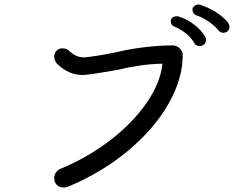

<svg xmlns="http://www.w3.org/2000/svg" viewBox="-20 -875 1040 850"><path d="M220 -85Q220 -100 227.5 -111Q235 -122 246 -127Q368 -177 468.5 -254.5Q569 -332 630 -421Q691 -510 699 -593Q647 -592 600 -585Q553 -578 496 -565Q470 -560 416 -551.5Q362 -543 349 -543Q314 -543 287 -555Q260 -567 233 -592Q227 -598 223.5 -607.5Q220 -617 220 -626Q221 -641 231 -651Q241 -661 256 -661Q275 -661 285 -651Q302 -635 317.5 -628Q333 -621 350 -621Q365 -621 411.5 -628.5Q458 -636 486 -642Q548 -657 615.5 -665.5Q683 -674 744 -674Q762 -674 775.5 -661Q789 -648 789 -632Q789 -526 726 -415.5Q663 -305 548.5 -209Q434 -113 285 -50Q275 -45 261 -45Q243 -45 231.5 -56.5Q220 -68 220 -85ZM947 -741Q930 -762 903 -780Q876 -798 853 -806Q832 -812 832 -834Q832 -841 839.5 -847.5Q847 -854 857 -855Q863 -855 865 -854Q899 -844 933 -823Q967 -802 989 -776Q994 -769 996 -758Q996 -745 988 -737.5Q980 -730 969 -730Q955 -730 947 -741ZM839 -686Q827 -708 804 -726.5Q781 -745 757 -755Q745 -760 740.5 -765.5Q736 -771 736 -782Q736 -792 744 -797.5Q752 -803 763 -803Q772 -803 776 -800Q808 -790 838.5 -767Q869 -744 887 -715Q892 -707 892 -699Q892 -686 883.5 -678.5Q875 -671 863 -671Q847 -671 839 -686Z"/></svg>

Font: Tsukimi Rounded Medium
Style: Regular
Weight: 500
Designer: Takashi Funayama
Foundry: Takashi Funayama
Version: Version 1.032; ttfautohint (v1.8.3)